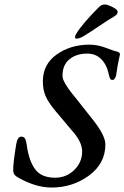

<svg xmlns="http://www.w3.org/2000/svg" viewBox="-20 -820 557 860"><path d="M322 -647Q316 -647 316 -653Q316 -660 321 -668Q348 -713 422 -787Q435 -800 449 -800Q461 -800 484 -788.5Q507 -777 507 -767Q507 -756 494 -748Q471 -735 421.5 -701.5Q372 -668 351 -656Q335 -647 322 -647ZM381 -620Q417 -620 455 -605.5Q493 -591 500 -590Q508 -589 513 -585Q518 -581 517 -575Q506 -527 501 -488Q500 -477 495 -469.5Q490 -462 485 -462Q476 -462 473 -468Q470 -474 465 -496Q456 -534 431.5 -557Q407 -580 371 -580Q322 -580 291 -554.5Q260 -529 260 -481Q260 -477 261 -472Q262 -467 263.5 -463Q265 -459 268 -453Q271 -447 273.5 -443Q276 -439 280.5 -432Q285 -425 287.5 -421.5Q290 -418 296 -410Q302 -402 304.5 -399Q307 -396 314 -387.5Q321 -379 323 -376L399 -280Q452 -212 452 -173Q452 -88 379 -34Q306 20 211 20Q139 20 59 -26Q39 -37 39 -57Q39 -92 53 -176Q59 -208 75 -208Q87 -208 92 -199.5Q97 -191 100 -170Q109 -101 137 -62.5Q165 -24 227 -24Q277 -24 312.5 -58.5Q348 -93 348 -142Q348 -186 299 -239L225 -327Q197 -361 184.5 -389Q172 -417 172 -456Q172 -532 234 -576Q296 -620 381 -620Z"/></svg>

Font: EB Garamond 08
Style: Italic
Weight: 400
Italic angle: -14°
Version: Version 0.016